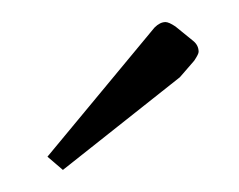

<svg xmlns="http://www.w3.org/2000/svg" viewBox="-20 -716 217 174"><path d="M139 -692 155 -679Q160 -675 160 -669Q160 -667 156 -661L143 -646L37 -562L23 -574L120 -691Q125 -696 130 -696Q133 -696 139 -692Z"/></svg>

Font: Foglihten068fMac
Style: Regular
Weight: 500
Designer: gluk (gluksza@wp.pl)
Foundry: gluk (gluksza@wp.pl)
Version: Version 0.68